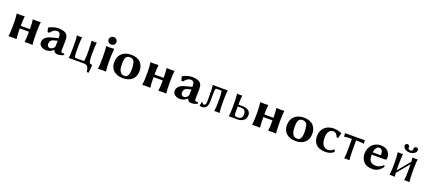

<svg xmlns="http://www.w3.org/2000/svg" viewBox="82 -1979 7707 3456"><g transform="rotate(20 3935.5 -251.0)"><path d="M540 -250C541 -334.3 544.3 -394 549.8 -429.2L547.9 -432.1L474.1 -429.2C450.7 -429.2 425.6 -430.2 398.9 -432.1L397.9 -429.2C404.8 -387.2 408.2 -327.5 408.2 -250V-248H232.9V-249C232.9 -319 236.3 -379.1 243.2 -429.2L241.2 -432.1L160.2 -429.2C136.7 -429.2 113.6 -430.2 90.8 -432.1L89.8 -429.2C97.3 -378.1 101.1 -318 101.1 -249V-180.2C101.1 -108.6 97.3 -48.5 89.8 0L90.8 2.9L160.2 0C182.9 0 210 1 241.2 2.9L243.2 0C236.3 -47.2 232.9 -107.3 232.9 -180.2V-198.2H408.2V-179.2C408.2 -102.1 404.8 -42.3 397.9 0L398.9 2.9L474.1 0C496.9 0 521.5 1 547.9 2.9L549.8 0C543.3 -42.3 540 -102.1 540 -179.2Z M950.7 -222.2 948.7 -128.9C948.7 -122.1 947.1 -113.8 943.8 -104C940.6 -94.2 937.2 -87.6 933.6 -84C910.8 -61.2 886.2 -49.8 859.9 -49.8C845.5 -49.8 833.3 -55.8 823 -67.9C812.7 -79.9 807.6 -92.9 807.6 -106.9C807.6 -116.7 808.6 -126.1 810.5 -135.3C812.5 -144.4 815.7 -153.4 820.1 -162.4C824.5 -171.3 831 -179.2 839.6 -186C848.2 -192.9 858.6 -197.9 870.6 -201.2ZM1076.7 -80.1C1076.7 -91.1 1077.3 -126.1 1078.6 -185.1C1079.9 -244 1080.6 -274.6 1080.6 -276.9C1080.6 -334.5 1067.2 -375.2 1040.5 -398.9C1025.9 -411.9 1004 -422 974.9 -429C945.7 -436 917.6 -439.3 890.6 -439C857.1 -439 821.7 -433.1 784.4 -421.4C747.2 -409.7 721.8 -397.9 708.5 -386.2L705.6 -381.8L725.6 -307.1L758.8 -306.2C776 -331.2 795.2 -350.6 816.4 -364.3C837.6 -377.9 859.4 -384.8 881.8 -384.8C904.9 -384.8 922.2 -377.1 933.6 -361.8C945 -346.5 950.7 -320.3 950.7 -283.2C950.7 -276.4 948.7 -272.3 944.8 -271L827.6 -240.2C779.1 -228.5 741.4 -210.4 714.4 -185.8C687.3 -161.2 673.8 -132 673.8 -98.1C673.8 -65.3 687.3 -39.1 714.4 -19.5C741.4 0 773.4 9.8 810.5 9.8C863.6 9.8 909.3 -9.4 947.8 -47.9H949.7C956.9 -27.3 966.5 -12.6 978.5 -3.7C990.6 5.3 1007.3 9.8 1028.8 9.8C1050.3 9.8 1071.9 7 1093.8 1.5C1115.6 -4.1 1133.5 -12.2 1147.5 -22.9C1145.8 -33 1142.6 -40 1137.7 -43.9C1115.2 -43.9 1099.4 -46.1 1090.3 -50.5C1081.2 -54.9 1076.7 -64.8 1076.7 -80.1Z M1612.3 -200.2V-249C1612.3 -322.9 1615.9 -383 1623 -429.2L1622.1 -432.1L1617.7 -431.6C1614.7 -431 1609.2 -430.4 1601.1 -429.9C1592.9 -429.4 1583.7 -429.2 1573.2 -429.2C1550.5 -429.2 1534.2 -430.2 1524.4 -432.1L1522.5 -429.2C1529 -384.3 1532.2 -324.2 1532.2 -249V-200.2C1532.2 -121.1 1529.6 -72.4 1524.4 -54.2C1520.5 -49.3 1516.9 -45.9 1513.7 -43.9C1510.4 -42 1505.2 -41 1498 -41H1366.2C1359.4 -41 1354.3 -42 1351.1 -43.9C1347.8 -45.9 1344.2 -49.3 1340.3 -54.2C1334.8 -73.4 1332 -122.1 1332 -200.2V-250C1332 -327.5 1335.4 -387.2 1342.3 -429.2L1341.3 -432.1L1336.9 -431.6C1334 -431 1328.5 -430.4 1320.3 -429.9C1312.2 -429.4 1302.9 -429.2 1292.5 -429.2C1269.7 -429.2 1253.6 -430.2 1244.1 -432.1L1242.2 -429.2C1249 -384.6 1252.4 -324.9 1252.4 -250V-200.2C1252.4 -114.3 1249 -47.5 1242.2 0L1243.2 2.9L1248.5 2C1252.1 1.6 1258.3 1.2 1267.1 0.7C1275.9 0.2 1285.3 0 1295.4 0H1531.2C1546.9 0 1560.3 2.2 1571.5 6.6C1582.8 11 1591.8 16.4 1598.6 22.7C1605.5 29.1 1611.3 38.2 1616.2 50C1621.1 61.9 1624.7 73.1 1627 83.5C1629.2 93.9 1631.7 107.7 1634.3 125L1636.2 127.9H1668.5L1670.4 125L1682.1 -11.2C1682.1 -23.3 1672.2 -30.3 1652.3 -32.2C1636.4 -33.5 1625.7 -47.1 1620.4 -73C1615 -98.9 1612.3 -141.3 1612.3 -200.2Z M1814 -234.9V-180.2C1814 -107.6 1810.5 -47.5 1803.7 0L1805.7 2.9C1835.6 1 1860.4 0 1879.9 0C1899.4 0 1924 1 1953.6 2.9L1956.1 0C1949.2 -50.1 1945.8 -110.2 1945.8 -180.2V-246.1C1945.8 -263.7 1946.1 -281.2 1946.8 -298.6C1947.4 -316 1948.2 -329.4 1949.2 -338.9L1952.6 -382.3L1956.1 -423.8C1956.1 -430.7 1953 -434.1 1946.8 -434.1C1915.2 -430.8 1892.3 -429.2 1877.9 -429.2C1867.8 -429.2 1854.3 -429.7 1837.4 -430.7C1820.5 -431.6 1810.2 -432.1 1806.6 -432.1L1803.7 -428.2C1810.5 -390.8 1814 -326.3 1814 -234.9ZM1802.7 -559.1C1802.7 -539.2 1810 -522.4 1824.5 -508.5C1838.9 -494.7 1856.8 -487.8 1877.9 -487.8C1898.8 -487.8 1916.4 -494.6 1930.9 -508.3C1945.4 -522 1952.6 -538.9 1952.6 -559.1C1952.6 -578.9 1945.5 -595.7 1931.2 -609.4C1916.8 -623 1899.1 -629.9 1877.9 -629.9C1856.8 -629.9 1838.9 -623 1824.5 -609.4C1810 -595.7 1802.7 -578.9 1802.7 -559.1Z M2037.6 -205.1C2037.6 -138.7 2059.3 -86.3 2102.8 -47.9C2146.2 -9.4 2205.2 9.8 2279.8 9.8C2355.6 9.8 2414.9 -10.2 2457.5 -50C2500.2 -89.9 2521.5 -144.5 2521.5 -213.9C2521.5 -246.1 2516.8 -275.6 2507.6 -302.2C2498.3 -328.9 2484.2 -352.6 2465.3 -373.3C2446.5 -394 2421.4 -410.1 2390.1 -421.6C2358.9 -433.2 2322.8 -439 2281.7 -439C2207.8 -439 2148.7 -418.8 2104.2 -378.4C2059.8 -338.1 2037.6 -280.3 2037.6 -205.1ZM2274.4 -389.2C2315.4 -389.2 2343.2 -373.7 2357.7 -342.8C2372.2 -311.8 2379.4 -259.9 2379.4 -187C2379.4 -89 2350.7 -40 2293.5 -40C2276.9 -40 2262 -42.8 2249 -48.3C2236 -53.9 2225.5 -61.8 2217.5 -72C2209.6 -82.3 2202.9 -93.2 2197.5 -104.7C2192.1 -116.3 2188.2 -129.8 2185.8 -145.3C2183.3 -160.7 2181.7 -174.6 2180.9 -187C2180.1 -199.4 2179.7 -213.1 2179.7 -228C2179.7 -247.9 2180.2 -264.7 2181.2 -278.6C2182.1 -292.4 2184.5 -306.8 2188.2 -321.8C2192 -336.8 2197.2 -348.8 2203.9 -357.9C2210.5 -367 2219.8 -374.5 2231.7 -380.4C2243.6 -386.2 2257.8 -389.2 2274.4 -389.2Z M3102.5 -250C3103.5 -334.3 3106.8 -394 3112.3 -429.2L3110.4 -432.1L3036.6 -429.2C3013.2 -429.2 2988.1 -430.2 2961.4 -432.1L2960.4 -429.2C2967.3 -387.2 2970.7 -327.5 2970.7 -250V-248H2795.4V-249C2795.4 -319 2798.8 -379.1 2805.7 -429.2L2803.7 -432.1L2722.7 -429.2C2699.2 -429.2 2676.1 -430.2 2653.3 -432.1L2652.3 -429.2C2659.8 -378.1 2663.6 -318 2663.6 -249V-180.2C2663.6 -108.6 2659.8 -48.5 2652.3 0L2653.3 2.9L2722.7 0C2745.4 0 2772.5 1 2803.7 2.9L2805.7 0C2798.8 -47.2 2795.4 -107.3 2795.4 -180.2V-198.2H2970.7V-179.2C2970.7 -102.1 2967.3 -42.3 2960.4 0L2961.4 2.9L3036.6 0C3059.4 0 3084 1 3110.4 2.9L3112.3 0C3105.8 -42.3 3102.5 -102.1 3102.5 -179.2Z M3513.2 -222.2 3511.2 -128.9C3511.2 -122.1 3509.6 -113.8 3506.3 -104C3503.1 -94.2 3499.7 -87.6 3496.1 -84C3473.3 -61.2 3448.7 -49.8 3422.4 -49.8C3408 -49.8 3395.8 -55.8 3385.5 -67.9C3375.2 -79.9 3370.1 -92.9 3370.1 -106.9C3370.1 -116.7 3371.1 -126.1 3373 -135.3C3375 -144.4 3378.2 -153.4 3382.6 -162.4C3387 -171.3 3393.5 -179.2 3402.1 -186C3410.7 -192.9 3421.1 -197.9 3433.1 -201.2ZM3639.2 -80.1C3639.2 -91.1 3639.8 -126.1 3641.1 -185.1C3642.4 -244 3643.1 -274.6 3643.1 -276.9C3643.1 -334.5 3629.7 -375.2 3603 -398.9C3588.4 -411.9 3566.5 -422 3537.4 -429C3508.2 -436 3480.1 -439.3 3453.1 -439C3419.6 -439 3384.2 -433.1 3346.9 -421.4C3309.7 -409.7 3284.3 -397.9 3271 -386.2L3268.1 -381.8L3288.1 -307.1L3321.3 -306.2C3338.5 -331.2 3357.7 -350.6 3378.9 -364.3C3400.1 -377.9 3421.9 -384.8 3444.3 -384.8C3467.4 -384.8 3484.7 -377.1 3496.1 -361.8C3507.5 -346.5 3513.2 -320.3 3513.2 -283.2C3513.2 -276.4 3511.2 -272.3 3507.3 -271L3390.1 -240.2C3341.6 -228.5 3303.9 -210.4 3276.9 -185.8C3249.8 -161.2 3236.3 -132 3236.3 -98.1C3236.3 -65.3 3249.8 -39.1 3276.9 -19.5C3303.9 0 3335.9 9.8 3373 9.8C3426.1 9.8 3471.8 -9.4 3510.3 -47.9H3512.2C3519.4 -27.3 3529 -12.6 3541 -3.7C3553.1 5.3 3569.8 9.8 3591.3 9.8C3612.8 9.8 3634.4 7 3656.2 1.5C3678.1 -4.1 3696 -12.2 3710 -22.9C3708.3 -33 3705.1 -40 3700.2 -43.9C3677.7 -43.9 3661.9 -46.1 3652.8 -50.5C3643.7 -54.9 3639.2 -64.8 3639.2 -80.1Z M3905.8 -150.9V-266.1C3905.8 -320.5 3908.4 -356.8 3913.6 -375C3917.5 -379.9 3921.1 -383.3 3924.3 -385.3C3927.6 -387.2 3932.8 -388.2 3939.9 -388.2H4007.8C4014.6 -388.2 4019.7 -387.2 4022.9 -385.3C4026.2 -383.3 4029.8 -379.9 4033.7 -375C4039.2 -355.5 4042 -306.8 4042 -229V-179.2C4042 -102.1 4038.6 -42.3 4031.7 0L4032.7 2.9L4037.1 2C4040 1.6 4045.6 1.2 4053.7 0.7C4061.8 0.2 4071.1 0 4081.5 0C4104.3 0 4120.4 1 4129.9 2.9L4131.8 0C4125 -44.3 4121.6 -104 4121.6 -179.2V-229C4121.6 -314.9 4125 -381.7 4131.8 -429.2L4130.9 -432.1L4125.5 -431.6C4121.9 -431 4115.7 -430.4 4106.9 -429.9C4098.1 -429.4 4088.7 -429.2 4078.6 -429.2H3903.8C3881 -429.2 3862 -430.2 3846.7 -432.1L3845.7 -429.2C3851.9 -384.9 3855 -328.1 3855 -258.8V-129.9C3855 -99 3852.1 -76.9 3846.2 -63.7C3840.3 -50.5 3830.6 -43.9 3816.9 -43.9C3806.5 -43.9 3798.2 -46.2 3792 -50.8C3787.8 -54 3782.1 -62.5 3774.9 -76.2L3764.6 -75.2C3763 -69.3 3760.8 -57.2 3758.1 -38.8C3755.3 -20.4 3752.1 -7.8 3748.5 -1L3750 2C3759.1 7.2 3773.1 9.8 3792 9.8C3830.1 9.8 3858.6 -2.7 3877.4 -27.6C3896.3 -52.5 3905.8 -93.6 3905.8 -150.9Z M4554.7 -126C4554.7 -106.1 4552.4 -89.8 4547.9 -77.1C4543.3 -64.5 4536.4 -55.1 4527.1 -49.1C4517.8 -43.1 4508.4 -39.1 4498.8 -37.1C4489.2 -35.2 4477.2 -34.2 4462.9 -34.2C4439.5 -34.2 4423.1 -37.4 4413.8 -43.7C4404.5 -50 4399.9 -61.8 4399.9 -79.1V-219.2H4466.8C4499.7 -219.2 4522.5 -211.1 4535.4 -194.8C4548.3 -178.5 4554.7 -155.6 4554.7 -126ZM4399.9 -258.8C4399.9 -330.1 4403.2 -386.9 4409.7 -429.2L4407.7 -432.1L4403.3 -431.6C4400.4 -431 4394.9 -430.4 4387 -429.9C4379 -429.4 4370 -429.2 4359.9 -429.2C4336.4 -429.2 4320 -430.2 4310.5 -432.1L4309.6 -429.2C4316.4 -387.2 4319.8 -327.5 4319.8 -250V-179.2C4319.8 -102.1 4316.4 -42.3 4309.6 0L4310.5 2.9L4314.9 2C4317.9 1.6 4323.5 1.2 4331.8 0.7C4340.1 0.2 4349.4 0 4359.9 0C4373.2 0 4390.2 0.3 4410.9 1C4431.6 1.6 4448.6 2 4461.9 2C4516.6 2 4559.1 -10.4 4589.4 -35.2C4619.6 -59.9 4634.8 -93.6 4634.8 -136.2C4634.8 -216 4575.4 -255.9 4456.5 -255.9H4399.9Z M5205.6 -250C5206.5 -334.3 5209.8 -394 5215.3 -429.2L5213.4 -432.1L5139.6 -429.2C5116.2 -429.2 5091.1 -430.2 5064.5 -432.1L5063.5 -429.2C5070.3 -387.2 5073.7 -327.5 5073.7 -250V-248H4898.4V-249C4898.4 -319 4901.9 -379.1 4908.7 -429.2L4906.7 -432.1L4825.7 -429.2C4802.2 -429.2 4779.1 -430.2 4756.3 -432.1L4755.4 -429.2C4762.9 -378.1 4766.6 -318 4766.6 -249V-180.2C4766.6 -108.6 4762.9 -48.5 4755.4 0L4756.3 2.9L4825.7 0C4848.5 0 4875.5 1 4906.7 2.9L4908.7 0C4901.9 -47.2 4898.4 -107.3 4898.4 -180.2V-198.2H5073.7V-179.2C5073.7 -102.1 5070.3 -42.3 5063.5 0L5064.5 2.9L5139.6 0C5162.4 0 5187 1 5213.4 2.9L5215.3 0C5208.8 -42.3 5205.6 -102.1 5205.6 -179.2Z M5346.2 -205.1C5346.2 -138.7 5367.9 -86.3 5411.4 -47.9C5454.8 -9.4 5513.8 9.8 5588.4 9.8C5664.2 9.8 5723.5 -10.2 5766.1 -50C5808.8 -89.9 5830.1 -144.5 5830.1 -213.9C5830.1 -246.1 5825.4 -275.6 5816.2 -302.2C5806.9 -328.9 5792.8 -352.6 5773.9 -373.3C5755 -394 5730 -410.1 5698.7 -421.6C5667.5 -433.2 5631.3 -439 5590.3 -439C5516.4 -439 5457.3 -418.8 5412.8 -378.4C5368.4 -338.1 5346.2 -280.3 5346.2 -205.1ZM5583 -389.2C5624 -389.2 5651.8 -373.7 5666.3 -342.8C5680.7 -311.8 5688 -259.9 5688 -187C5688 -89 5659.3 -40 5602.1 -40C5585.4 -40 5570.6 -42.8 5557.6 -48.3C5544.6 -53.9 5534.1 -61.8 5526.1 -72C5518.1 -82.3 5511.5 -93.2 5506.1 -104.7C5500.7 -116.3 5496.8 -129.8 5494.4 -145.3C5491.9 -160.7 5490.3 -174.6 5489.5 -187C5488.7 -199.4 5488.3 -213.1 5488.3 -228C5488.3 -247.9 5488.8 -264.7 5489.7 -278.6C5490.7 -292.4 5493.1 -306.8 5496.8 -321.8C5500.6 -336.8 5505.8 -348.8 5512.5 -357.9C5519.1 -367 5528.4 -374.5 5540.3 -380.4C5552.2 -386.2 5566.4 -389.2 5583 -389.2Z M6173.8 -389.2C6211.6 -389.2 6241.5 -361.2 6263.7 -305.2L6292 -306.2L6315.9 -402.8L6314 -405.8C6298 -414.2 6275.2 -421.9 6245.6 -428.7C6216 -435.5 6189.1 -439 6165 -439C6119.5 -439 6078.6 -430.3 6042.5 -413.1C6006.3 -395.8 5977.2 -369.1 5955.1 -332.8C5932.9 -296.5 5921.9 -252.9 5921.9 -202.1C5921.9 -142.9 5939.9 -93.6 5976.1 -54.2C5994.3 -34.3 6018.7 -18.7 6049.3 -7.3C6079.9 4.1 6113.8 9.8 6150.9 9.8C6188.3 9.8 6219.5 5.6 6244.4 -2.7C6269.3 -11 6293.1 -24.7 6315.9 -43.9C6312.7 -56.3 6311 -69.3 6311 -83L6294.9 -87.9C6281.9 -71.9 6264.6 -60 6243.2 -52C6221.7 -44 6199.9 -40 6177.7 -40C6163.4 -40 6147.6 -45.5 6130.4 -56.4C6113.1 -67.3 6099.9 -79.9 6090.8 -94.2C6071 -125.8 6061 -170.4 6061 -228C6061 -277.2 6069.2 -314.8 6085.4 -340.8C6095.2 -356.1 6107.9 -368 6123.5 -376.5C6139.2 -384.9 6155.9 -389.2 6173.8 -389.2Z M6530.8 -374V-180.2C6530.8 -102.4 6527.3 -42.3 6520.5 0L6521.5 2.9L6525.9 2C6528.8 1.6 6534.4 1.2 6542.7 0.7C6551 0.2 6560.4 0 6570.8 0C6593.6 0 6609.5 1 6618.7 2.9L6620.6 0C6614.1 -42.3 6610.8 -102.4 6610.8 -180.2V-374C6693.8 -374 6743.2 -370.3 6758.8 -362.8L6760.7 -366.2C6758.8 -381.2 6758.8 -402.2 6760.7 -429.2L6758.8 -431.2C6738.6 -429.9 6720.2 -429.2 6703.6 -429.2H6437.5C6421.2 -429.2 6403 -429.9 6382.8 -431.2L6380.9 -429.2C6382.8 -402.2 6382.8 -381.2 6380.9 -366.2L6382.8 -362.8L6392.1 -365.2C6398.3 -367.2 6413.7 -369.1 6438.2 -371.1C6462.8 -373 6493.7 -374 6530.8 -374Z M6966.3 -274.9C6967.3 -305.2 6977.7 -335.3 6997.6 -365.2C7004.7 -375.7 7013.4 -383.1 7023.7 -387.5C7033.9 -391.8 7043.1 -394 7051.3 -394C7058.8 -394 7066.2 -392.6 7073.5 -389.6C7080.8 -386.7 7088.2 -381.9 7095.7 -375.2C7103.2 -368.6 7109.2 -358.4 7113.8 -344.7C7118.3 -331.1 7120.6 -314.8 7120.6 -295.9C7120.6 -283.2 7120 -276.2 7118.7 -274.9ZM7236.3 -128.9C7216.8 -108.7 7194.8 -93.2 7170.4 -82.3C7146 -71.4 7123.7 -65.9 7103.5 -65.9C7082.4 -65.9 7063.9 -68 7048.1 -72C7032.3 -76.1 7017.7 -83.3 7004.2 -93.5C6990.6 -103.8 6980.3 -119 6973.1 -139.2C6966 -159.3 6962.4 -184.2 6962.4 -213.9V-230H7218.3C7229 -230 7236.6 -233.7 7241 -241.2C7245.4 -248.7 7247.6 -257 7247.6 -266.1C7247.6 -284 7245.8 -301.1 7242.2 -317.4C7238.6 -333.7 7232.2 -349.6 7222.9 -365.2C7213.6 -380.9 7202 -394.4 7188 -405.8C7174 -417.2 7155.8 -426.4 7133.5 -433.3C7111.2 -440.3 7085.9 -443.8 7057.6 -443.8C7029 -443.8 7001.3 -438.3 6974.6 -427.2C6947.9 -416.2 6924.2 -400.6 6903.3 -380.6C6882.5 -360.6 6865.8 -335.1 6853.3 -304.2C6840.7 -273.3 6834.5 -239.3 6834.5 -202.1C6834.5 -171.9 6840.3 -141.9 6852.1 -112.3C6864.1 -83 6880.5 -58.9 6901.4 -40C6937.8 -6.8 6992.2 9.8 7064.5 9.8C7099.9 9.8 7133.9 0.7 7166.3 -17.3C7198.6 -35.4 7227.1 -62.3 7251.5 -98.1C7251.5 -105.6 7250.1 -112.6 7247.3 -119.1C7244.5 -125.7 7240.9 -128.9 7236.3 -128.9Z M7479.5 -250C7479.5 -326.5 7482.4 -386.2 7488.3 -429.2L7486.3 -432.1L7481.9 -431.6C7479 -431 7473.6 -430.4 7465.6 -429.9C7457.6 -429.4 7448.6 -429.2 7438.5 -429.2C7415 -429.2 7398.8 -430.2 7389.6 -432.1L7388.7 -429.2C7395.8 -380.4 7399.4 -320.3 7399.4 -249V-180.2C7399.4 -106.3 7395.8 -46.2 7388.7 0L7389.6 2.9L7394 2C7397 1.6 7402.5 1.2 7410.6 0.7C7418.8 0.2 7428.1 0 7438.5 0C7461.3 0 7477.2 1 7486.3 2.9L7488.3 0C7485.4 -20.5 7483.1 -43.8 7481.4 -69.8L7679.2 -307.6V-250V-179.2C7679.2 -99.8 7675.9 -40 7669.4 0L7670.4 2.9L7674.8 2C7677.7 1.6 7683.3 1.2 7691.4 0.7C7699.5 0.2 7708.8 0 7719.2 0C7742 0 7758.1 1 7767.6 2.9L7769.5 0C7762.7 -44.3 7759.3 -104 7759.3 -179.2V-250C7760.3 -332 7763.7 -391.8 7769.5 -429.2L7767.6 -432.1L7763.2 -431.6C7760.3 -431 7754.7 -430.4 7746.6 -429.9C7738.4 -429.4 7729.3 -429.2 7719.2 -429.2C7695.8 -429.2 7679.5 -430.2 7670.4 -432.1L7669.4 -429.2C7673 -406.1 7675.6 -380.9 7677.2 -353.5L7480 -115.7C7479.7 -128.7 7479.5 -150.2 7479.5 -180.2ZM7715.3 -589.8C7715.3 -602.2 7711.3 -611.7 7703.4 -618.2C7695.4 -624.7 7685.1 -627.9 7672.4 -627.9C7663.2 -627.9 7654.3 -624 7645.5 -616.2C7636.7 -608.4 7632.3 -600.3 7632.3 -591.8C7632.3 -588.5 7632.6 -586.3 7633.3 -585C7634 -583 7634.3 -580.1 7634.3 -576.2C7634.3 -565.1 7630.3 -556.2 7622.3 -549.3C7614.3 -542.5 7603.4 -539.1 7589.4 -539.1C7575 -539.1 7564 -542.6 7556.2 -549.6C7548.3 -556.6 7544.4 -565.8 7544.4 -577.1C7544.4 -580.4 7544.8 -583 7545.4 -585C7546.1 -586.9 7546.4 -589.5 7546.4 -592.8C7546.4 -601.2 7542.5 -609.2 7534.7 -616.7C7526.9 -624.2 7517.7 -627.9 7507.3 -627.9C7495.6 -627.9 7485.4 -624.3 7476.6 -616.9C7467.8 -609.6 7463.4 -600.6 7463.4 -589.8C7463.4 -563.5 7475.8 -541.6 7500.7 -524.2C7525.6 -506.8 7554.9 -498 7588.4 -498C7621.9 -498 7651.4 -506.7 7677 -523.9C7702.6 -541.2 7715.3 -563.2 7715.3 -589.8Z"/></g></svg>

Font: Linux Biolinum G
Style: Bold
Weight: 700
Designer: Philipp H. Poll
Foundry: Philipp H. Poll
Version: Version 1.1.0